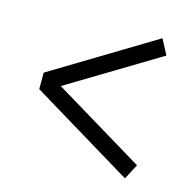

<svg xmlns="http://www.w3.org/2000/svg" viewBox="-85 -655 735 720"><g transform="rotate(15 282.0 -295.0)"><path d="M63 -263V-327L460 -567L491 -508L138 -295L491 -82L460 -23Z"/></g></svg>

Font: Maitree
Style: Regular
Weight: 400
Designer: CadsonDemak Team
Foundry: CadsonDemak
Version: Version 1.000